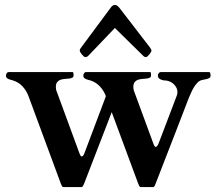

<svg xmlns="http://www.w3.org/2000/svg" viewBox="-20 -739 881 772"><path d="M234.9 13.2Q231 13.2 228.3 7.6Q225.6 2 224.1 -2L94.7 -352.1Q86.4 -374.5 70.8 -391.4Q55.2 -408.2 32.7 -415.5Q29.3 -416.5 24.4 -417.7Q19.5 -418.9 14.9 -420.9Q10.3 -422.9 7.1 -426Q3.9 -429.2 3.9 -434.6Q3.9 -439.5 6.8 -444.3Q9.8 -449.2 15.6 -449.2H272Q274.9 -449.2 275.4 -443.4Q275.9 -437.5 275.9 -436Q275.9 -429.2 270.5 -426.5Q265.1 -423.8 257.3 -423.1Q249.5 -422.4 240.2 -421.6Q231 -420.9 223.1 -418.2Q215.3 -415.5 210 -408.9Q204.6 -402.3 204.6 -389.6Q204.6 -388.2 205.1 -383.5Q205.6 -378.9 205.6 -377.9L299.8 -121.6Q300.8 -119.1 303 -114.5Q305.2 -109.9 309.1 -109.9Q311 -109.9 313.2 -112.1Q315.4 -114.3 316.9 -117.2Q318.4 -120.1 319.3 -122.8Q320.3 -125.5 320.8 -126.5L405.8 -352.1Q397.5 -374.5 381.8 -391.4Q366.2 -408.2 343.8 -415.5Q340.3 -416.5 335.4 -417.7Q330.6 -418.9 325.9 -420.9Q321.3 -422.9 318.1 -426Q314.9 -429.2 314.9 -434.6Q314.9 -439.5 317.9 -444.3Q320.8 -449.2 326.7 -449.2H583.5Q586.4 -449.2 586.9 -443.4Q587.4 -437.5 587.4 -436Q587.4 -429.2 582 -426.5Q576.7 -423.8 568.8 -423.1Q561 -422.4 551.8 -421.6Q542.5 -420.9 534.7 -418.2Q526.9 -415.5 521.5 -408.9Q516.1 -402.3 516.1 -389.6Q516.1 -388.2 516.6 -383.5Q517.1 -378.9 517.1 -377.9L597.2 -160.2Q598.1 -157.7 600.3 -153.1Q602.5 -148.4 606.4 -148.4Q608.4 -148.4 610.6 -150.6Q612.8 -152.8 614.5 -155.8Q616.2 -158.7 617.2 -161.4Q618.2 -164.1 618.7 -165L691.4 -356Q693.4 -361.3 693.4 -367.7Q693.4 -379.4 688.2 -388.4Q683.1 -397.5 675.3 -403.6Q667.5 -409.7 658.9 -412.6Q650.4 -415.5 643.6 -415.5Q633.8 -415.5 624.3 -420.4Q614.7 -425.3 614.7 -436Q614.7 -439.9 618.2 -444.6Q621.6 -449.2 625.5 -449.2H821.3Q825.2 -448.2 825.9 -443.1Q826.7 -438 826.7 -435.5Q826.7 -432.1 825.7 -429.7Q824.7 -427.2 821 -425Q817.4 -422.9 810.8 -421.1Q804.2 -419.4 793.5 -417.5Q782.7 -415.5 774.7 -407.5Q766.6 -399.4 760 -388.7Q753.4 -377.9 748.5 -366.5Q743.7 -355 739.3 -345.7Q706.5 -260.3 683.8 -201.7Q661.1 -143.1 646.2 -105Q631.3 -66.9 623.3 -45.9Q615.2 -24.9 611.3 -15.1Q607.4 -5.4 606.7 -3.2Q606 -1 606 -1Q604.5 2.4 602.1 7.8Q599.6 13.2 595.7 13.2H545.9Q542 13.2 539.3 7.6Q536.6 2 535.2 -2L429.2 -288.1L318.4 -1Q316.9 2.4 314.2 7.8Q311.5 13.2 307.6 13.2H234.9ZM441.9 -626.5 334.5 -514.2Q332 -511.7 328.4 -510.5Q324.7 -509.3 322.8 -509.3Q320.3 -509.3 316.7 -512.5Q313 -515.6 309.3 -520Q305.7 -524.4 303.2 -528.6Q300.8 -532.7 300.8 -534.7Q300.8 -539.1 302 -541.5Q303.2 -543.9 306.2 -547.9L425.8 -709Q428.2 -712.9 432.9 -716.1Q437.5 -719.2 441.9 -719.2Q447.8 -719.2 453.1 -714.6Q458.5 -710 462.4 -704.6L583.5 -547.4Q588.9 -540.5 588.9 -534.7Q588.9 -532.7 586.4 -528.6Q584 -524.4 580.3 -520Q576.7 -515.6 573 -512.5Q569.3 -509.3 566.9 -509.3Q564.5 -509.3 561.5 -510.5Q558.6 -511.7 556.2 -514.2Z"/></svg>

Font: Cardo
Style: Bold
Weight: 700
Designer: David J. Perry
Foundry: David J. Perry
Version: Version 1.0011